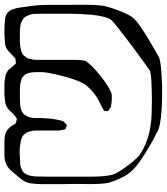

<svg xmlns="http://www.w3.org/2000/svg" viewBox="36 -714 734 845"><g transform="rotate(-90 402.5 -292.0)"><path d="M803 -358Q803 -347 803.5 -323.5Q804 -300 803.5 -272.5Q803 -245 801 -221.5Q799 -198 795 -187Q791 -172 783 -149.5Q775 -127 764.5 -104Q754 -81 740 -66Q729 -55 705.5 -39Q682 -23 655.5 -7Q629 9 605.5 22.5Q582 36 571 42Q556 47 532.5 49.5Q509 52 485.5 53Q462 54 447 55Q436 55 407 55Q378 55 343.5 53Q309 51 280 45.5Q251 40 240 31Q218 21 194 7Q170 -7 147 -21Q128 -33 109 -46.5Q90 -60 74 -77Q55 -97 41.5 -125Q28 -153 22 -175Q17 -190 15.5 -219Q14 -248 14.5 -277Q15 -306 15 -321Q15 -332 14.5 -356.5Q14 -381 14 -409Q14 -437 14 -461.5Q14 -486 15 -497Q16 -508 17 -519Q18 -530 22 -540Q28 -556 39 -568.5Q50 -581 60 -594Q67 -602 74.5 -610.5Q82 -619 91 -625Q112 -639 140 -639Q168 -639 190 -639Q201 -639 214 -638.5Q227 -638 238 -634Q249 -630 256.5 -623Q264 -616 270 -608Q273 -604 275.5 -598Q278 -592 282 -589Q284 -588 288 -587.5Q292 -587 294 -586Q296 -586 298.5 -585Q301 -584 302 -584Q304 -585 307 -587.5Q310 -590 312 -591Q323 -598 331 -608.5Q339 -619 350 -626Q362 -634 377 -636Q392 -638 405 -639H456Q472 -638 488 -635Q504 -632 517 -621Q522 -616 527 -609Q532 -602 538 -597Q541 -591 545 -589Q547 -588 551 -589Q555 -590 557 -590H565Q569 -592 572 -595.5Q575 -599 578 -601Q587 -609 596 -618Q605 -627 616 -632Q625 -636 635.5 -636.5Q646 -637 656 -638Q664 -639 673 -639Q682 -639 690 -639Q713 -639 739 -636.5Q765 -634 779 -613Q783 -606 784 -600Q789 -587 791 -572.5Q793 -558 795 -544Q797 -530 799 -515Q801 -500 802 -486Q803 -471 803 -447Q803 -423 803 -399Q803 -375 803 -358ZM209 -11Q241 0 271 4Q294 8 327.5 9Q361 10 383 10Q398 10 422.5 9.5Q447 9 472 7.5Q497 6 512 2Q521 -4 543.5 -20Q566 -36 595 -57.5Q624 -79 653 -101Q682 -123 704.5 -141Q727 -159 736 -168Q745 -179 751 -203.5Q757 -228 759.5 -256Q762 -284 763 -308.5Q764 -333 764 -344V-464Q764 -484 763.5 -504.5Q763 -525 753 -542Q752 -544 750.5 -547Q749 -550 747 -551Q746 -553 743 -555Q740 -557 738 -558Q736 -560 733.5 -561.5Q731 -563 728 -564Q718 -569 706 -569Q697 -571 687 -571Q677 -571 667 -571Q654 -571 640.5 -571Q627 -571 614 -568Q606 -567 597 -564Q588 -561 581 -555Q580 -554 578.5 -551.5Q577 -549 575 -547L568 -538Q567 -535 566.5 -531.5Q566 -528 565 -525Q561 -512 561 -499Q561 -486 561 -473V-361Q561 -342 561 -322.5Q561 -303 557 -284Q552 -273 533 -254Q514 -235 489.5 -215.5Q465 -196 443 -182.5Q421 -169 410 -167Q398 -166 386.5 -166.5Q375 -167 363 -169Q361 -170 358 -170Q355 -170 352 -171Q349 -173 346 -175.5Q343 -178 340 -180Q339 -181 337.5 -181.5Q336 -182 335 -186Q336 -188 336 -193Q336 -198 337 -200Q338 -202 341.5 -203Q345 -204 346 -205Q353 -210 361 -213.5Q369 -217 376 -221Q417 -241 446 -276Q457 -287 468 -314.5Q479 -342 487.5 -374Q496 -406 501.5 -433.5Q507 -461 507 -472Q507 -487 507 -504Q507 -521 502 -535Q501 -538 500 -541.5Q499 -545 497 -547Q496 -549 493.5 -551Q491 -553 489 -555Q488 -557 485.5 -559Q483 -561 481 -562Q479 -564 476 -564Q473 -564 471 -565Q460 -569 448.5 -570Q437 -571 426 -571Q411 -571 395.5 -571Q380 -571 365 -570Q358 -569 349.5 -567.5Q341 -566 334 -562Q325 -558 318.5 -549Q312 -540 309 -530Q305 -517 305 -503Q305 -489 305 -475Q304 -457 302.5 -439Q301 -421 297 -404Q295 -389 289 -378Q288 -376 285 -374Q282 -372 280 -370Q279 -369 277 -366.5Q275 -364 274 -364Q273 -364 270.5 -365Q268 -366 266 -367Q265 -368 261.5 -368.5Q258 -369 257 -370Q255 -373 254 -378.5Q253 -384 252 -388Q250 -395 250 -402.5Q250 -410 250 -417V-473Q250 -486 250 -499.5Q250 -513 246 -526Q245 -529 244.5 -532.5Q244 -536 242 -539Q241 -541 239.5 -543.5Q238 -546 236 -547Q235 -549 233 -552Q231 -555 229 -556Q223 -561 214 -564Q205 -567 197 -568Q179 -572 159 -572Q139 -572 120 -570Q111 -570 101.5 -569.5Q92 -569 84 -565Q72 -561 64 -553Q63 -552 61.5 -549Q60 -546 58 -544Q53 -535 51 -524.5Q49 -514 48 -503Q47 -481 47 -449Q47 -417 47 -394V-269Q47 -254 47.5 -232Q48 -210 51 -187.5Q54 -165 61 -150Q72 -128 95 -97Q118 -66 140 -46Q155 -35 172.5 -26.5Q190 -18 209 -11Z"/></g></svg>

Font: Rubik Vinyl
Style: Regular
Weight: 400
Designer: Hubert and Fischer, NaN
Foundry: Hubert and Fischer, NaN
Version: Version 2.200